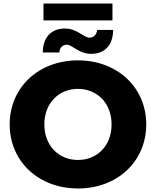

<svg xmlns="http://www.w3.org/2000/svg" viewBox="-20 -1057 886 1091"><path d="M423 14C647 14 811 -140 811 -350C811 -560 647 -714 423 -714C199 -714 35 -560 35 -350C35 -140 199 14 423 14ZM423 -148C315 -148 232 -228 232 -350C232 -472 315 -552 423 -552C531 -552 614 -472 614 -350C614 -228 531 -148 423 -148ZM498 -751C578 -751 622 -803 623 -887H532C530 -862 514 -843 488 -843C456 -843 418 -895 349 -895C271 -895 224 -845 223 -759H317C319 -785 335 -803 360 -803C391 -803 427 -751 498 -751ZM619 -941V-1037H227V-941Z"/></svg>

Font: Montserrat-Alt1 ExtBd
Style: Regular
Weight: 800
Designer: Differentunic
Foundry: Differentunic
Version: Version 7.222